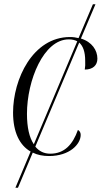

<svg xmlns="http://www.w3.org/2000/svg" viewBox="-20 -719 476 897"><path d="M52 158H64L133 -6C155 5 181 10 209 10C305 10 357 -45 357 -89C357 -101 351 -108 344 -112C320 -44 281 -1 215 -1C186 -1 163 -12 145 -34L350 -520C368 -504 378 -477 378 -435C379 -420 378 -406 376 -394C414 -394 435 -414 435 -445C435 -484 410 -523 358 -539L426 -699H414L347 -541C335 -544 322 -546 307 -546C133 -546 41 -349 41 -193C41 -101 72 -40 123 -11ZM106 -187C106 -344 184 -535 301 -535C317 -535 330 -532 341 -526L138 -45C117 -76 106 -124 106 -187Z"/></svg>

Font: Noto Serif Display SemiCondensed Light
Style: Italic
Weight: 300
Width: 4
Italic angle: -12°
Designer: Monotype Design Team
Foundry: Monotype Imaging Inc.
Version: Version 2.009